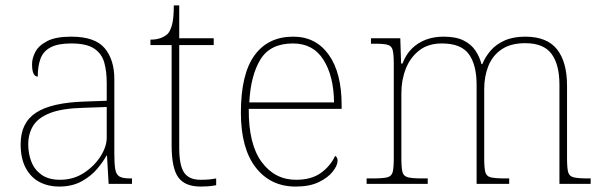

<svg xmlns="http://www.w3.org/2000/svg" viewBox="-20 -677 2223 707"><path d="M197 10Q158 10 126 -6.5Q94 -23 75 -58Q56 -93 56 -146Q56 -225 112.5 -262Q169 -299 290 -303L373 -306V-371Q373 -414 364 -446.5Q355 -479 327 -498Q299 -517 242 -517Q193 -517 166 -502.5Q139 -488 129 -460.5Q119 -433 119 -395Q109 -395 103.5 -406Q98 -417 98 -441Q98 -462 110 -485.5Q122 -509 153.5 -525.5Q185 -542 242 -542Q330 -542 365.5 -499.5Q401 -457 401 -386V-110Q401 -73 404.5 -53.5Q408 -34 420 -27Q432 -20 459 -20H466V0H380L374 -104H372Q361 -83 338.5 -56Q316 -29 281 -9.5Q246 10 197 10ZM201 -15Q250 -15 288.5 -40Q327 -65 350 -101Q373 -137 373 -170V-283L287 -280Q209 -278 165 -261Q121 -244 102.5 -214.5Q84 -185 84 -145Q84 -111 95.5 -81.5Q107 -52 133 -33.5Q159 -15 201 -15Z M719 10Q661 10 636.5 -24Q612 -58 612 -141V-511H534V-531Q555 -531 570.5 -536.5Q586 -542 596 -551Q606 -560 613 -584Q620 -608 620 -657H640V-536H767V-511H640V-132Q640 -68 658 -41.5Q676 -15 718 -15Q735 -15 747.5 -16Q760 -17 776 -20V5Q760 8 746.5 9Q733 10 719 10Z M1069 10Q976 10 921.5 -60.5Q867 -131 867 -262Q867 -404 917 -473Q967 -542 1060 -542Q1143 -542 1190.5 -475.5Q1238 -409 1238 -290V-276H896Q895 -146 943.5 -80.5Q992 -15 1070 -15Q1127 -15 1162 -40.5Q1197 -66 1214 -103Q1219 -100 1221 -96Q1223 -92 1223 -85Q1223 -68 1205.5 -45.5Q1188 -23 1154 -6.5Q1120 10 1069 10ZM1210 -300Q1209 -397 1171 -457Q1133 -517 1059 -517Q975 -517 939 -458Q903 -399 898 -300Z M1330 0V-20H1353Q1390 -20 1406 -24Q1422 -28 1426 -43.5Q1430 -59 1430 -94V-442Q1430 -477 1426 -492.5Q1422 -508 1407.5 -512Q1393 -516 1363 -516H1346V-536H1454L1457 -443H1462Q1475 -477 1497 -498.5Q1519 -520 1548.5 -531Q1578 -542 1613 -542Q1659 -542 1687 -528Q1715 -514 1730.5 -491Q1746 -468 1753 -441H1756Q1767 -468 1787 -491Q1807 -514 1838.5 -528Q1870 -542 1914 -542Q1994 -542 2031 -495.5Q2068 -449 2068 -361V-94Q2068 -59 2072 -43.5Q2076 -28 2092.5 -24Q2109 -20 2145 -20H2155V0H2040V-365Q2040 -439 2011 -478.5Q1982 -518 1914 -518Q1861 -518 1827.5 -495.5Q1794 -473 1778.5 -434.5Q1763 -396 1763 -349V-94Q1763 -59 1767 -43.5Q1771 -28 1787 -24Q1803 -20 1840 -20H1855V0H1735V-365Q1735 -438 1706.5 -477.5Q1678 -517 1607 -517Q1557 -517 1524 -491.5Q1491 -466 1474.5 -424.5Q1458 -383 1458 -334V-94Q1458 -59 1462 -43.5Q1466 -28 1482.5 -24Q1499 -20 1535 -20H1555V0Z"/></svg>

Font: Noto Serif Kannada Thin
Style: Regular
Weight: 250
Version: Version 2.003